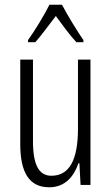

<svg xmlns="http://www.w3.org/2000/svg" viewBox="-20 -878 472 815"><path d="M243 -858H190C168 -814 128 -748 99 -708V-699H130C155 -727 189 -774 217 -810C245 -772 276 -729 304 -699H334V-708C312 -739 267 -812 243 -858ZM364 -625H311V-333C311 -196 273 -132 198 -132C146 -132 120 -177 120 -278V-625H66V-266C66 -149 102 -83 189 -83C257 -83 294 -130 313 -185H317L322 -93H364Z"/></svg>

Font: Noto Sans Kannada UI ExtraCondensed Light
Style: Regular
Weight: 300
Width: 2
Designer: Jelle Bosma - Monotype Design Team
Foundry: Monotype Imaging Inc.
Version: Version 2.005